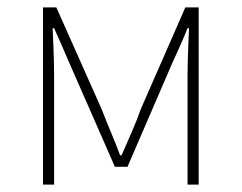

<svg xmlns="http://www.w3.org/2000/svg" viewBox="-20 -498 652 518"><path d="M96 0V-478H132L254 -204Q266 -173 279 -142Q292 -111 304 -79H308Q322 -111 335.5 -142Q349 -173 360 -204L480 -478H516V0H486V-292Q486 -310 486.5 -331Q487 -352 488 -375.5Q489 -399 490 -422H486Q476 -397 465.5 -373.5Q455 -350 444 -326L324 -48H290L168 -326Q158 -350 147.5 -373.5Q137 -397 126 -422H122Q123 -399 124 -375.5Q125 -352 125.5 -331Q126 -310 126 -292V0Z"/></svg>

Font: SourceSans3VF
Style: Regular
Weight: 200
Designer: Paul D. Hunt
Foundry: Adobe
Version: Version 3.052;hotconv 1.1.0;makeotfexe 2.6.0